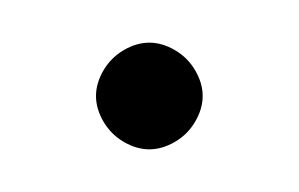

<svg xmlns="http://www.w3.org/2000/svg" viewBox="-20 -1025 140 90"><path d="M25 -980Q25 -974 28.5 -968Q32 -962 38 -958.5Q44 -955 50 -955Q56 -955 62 -958.5Q68 -962 71.5 -968Q75 -974 75 -980Q75 -986 71.5 -992Q68 -998 62 -1001.5Q56 -1005 50 -1005Q44 -1005 38 -1001.5Q32 -998 28.5 -992Q25 -986 25 -980Z"/></svg>

Font: Linefont ExtraLight
Style: Regular
Weight: 250
Monospace: yes
Version: Version 3.002;gftools[0.9.33]